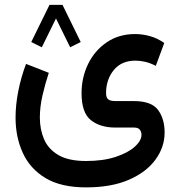

<svg xmlns="http://www.w3.org/2000/svg" viewBox="-20 -541 754 807"><path d="M319.3 -364.3 274.9 -342.3 215.3 -463.4 155.8 -342.3 111.3 -364.3 188 -520.5H242.7ZM341.8 246.6Q236.3 246.6 171.1 207.3Q106 168 75.7 101.3Q45.4 34.7 45.4 -46.4Q45.4 -100.6 56.9 -158.4Q68.4 -216.3 89.4 -272.5L185.1 -234.9Q169.4 -187.5 158.4 -139.2Q147.5 -90.8 147.5 -46.9Q147.5 2.9 165.3 44.4Q183.1 85.9 225.6 110.8Q268.1 135.7 341.8 135.7Q413.1 135.7 465.3 118.7Q517.6 101.6 546.1 75.9Q574.7 50.3 574.7 25.4Q574.7 13.7 567.9 4.4Q561 -4.9 543 -4.9H463.9Q401.4 -4.9 362.1 -35.9Q322.8 -66.9 322.8 -149.4Q322.8 -215.3 350.3 -272Q377.9 -328.6 428.7 -363.3Q479.5 -397.9 548.3 -397.9Q578.6 -397.9 610.1 -389.2Q641.6 -380.4 670.4 -360.4L634.8 -264.2Q612.3 -275.9 591.1 -281Q569.8 -286.1 548.8 -286.1Q490.7 -286.1 458.3 -246.6Q425.8 -207 425.8 -149.4Q425.8 -130.9 434.8 -123.5Q443.8 -116.2 464.8 -116.2H542.5Q616.7 -116.2 644.3 -78.9Q671.9 -41.5 671.9 16.1Q671.9 77.1 633.5 129.9Q595.2 182.6 521.7 214.6Q448.2 246.6 341.8 246.6Z"/></svg>

Font: Vazirmatn RD Medium
Style: Regular
Weight: 500
Designer: Saber Rastikerdar
Foundry: Saber Rastikerdar
Version: Version 33.003